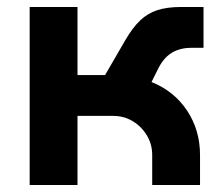

<svg xmlns="http://www.w3.org/2000/svg" viewBox="-20 -530 638 550"><path d="M65 0V-510H202V-315H281L339 -415Q360 -451 381.5 -471.5Q403 -492 431 -501Q459 -510 499 -510H563V-393H527Q507 -393 489.5 -387Q472 -381 458.5 -368.5Q445 -356 435 -337L414 -295Q479 -269 516 -213Q553 -157 553 -86V0H416V-86Q416 -117 400.5 -142.5Q385 -168 360 -183Q335 -198 304 -198H202V0Z"/></svg>

Font: MuseoModerno Thin SemiBold
Style: Regular
Weight: 600
Version: Version 1.003